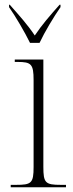

<svg xmlns="http://www.w3.org/2000/svg" viewBox="-20 -786 306 806"><path d="M106 -606H146C167 -651 206 -716 234 -756V-766H230C190 -721 156 -682 126 -637C96 -682 61 -721 21 -766H18V-756C46 -716 84 -651 106 -606ZM25 0H257V-10H236C170 -10 162 -18 162 -86V-536H42V-526H54C111 -526 121 -517 121 -450V-85C121 -17 112 -10 47 -10H25Z"/></svg>

Font: Noto Serif Display SemiCondensed ExtraLight
Style: Regular
Weight: 200
Width: 4
Designer: Monotype Design Team
Foundry: Monotype Imaging Inc.
Version: Version 2.009